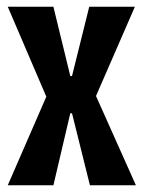

<svg xmlns="http://www.w3.org/2000/svg" viewBox="-20 -548 424 568"><path d="M3 0 117 -262 3 -528H138L188 -323H193L244 -528H379L264 -264L382 0H246L193 -213H188L138 0Z"/></svg>

Font: Bricolage Grotesque 96pt Condensed SemiBold
Style: Regular
Weight: 600
Width: 3
Designer: Mathieu Triay
Foundry: Atelier Triay
Version: Version 1.001; ttfautohint (v1.8.4.7-5d5b);gftools[0.9.33.de